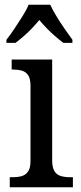

<svg xmlns="http://www.w3.org/2000/svg" viewBox="-20 -786 338 806"><path d="M21 0V-42H33Q54 -42 70.5 -46.5Q87 -51 97.5 -65.5Q108 -80 108 -109V-426Q108 -456 98 -470.5Q88 -485 71.5 -489.5Q55 -494 35 -494H29V-536H199V-114Q199 -83 208.5 -67.5Q218 -52 235.5 -47Q253 -42 274 -42H286V0ZM7 -619Q22 -638 39.5 -664Q57 -690 74 -717Q91 -744 100 -766H191Q201 -744 217.5 -717Q234 -690 252 -664Q270 -638 284 -619V-606H246Q229 -619 211 -634.5Q193 -650 176 -667.5Q159 -685 145 -702Q131 -685 114.5 -667.5Q98 -650 80 -634.5Q62 -619 45 -606H7Z"/></svg>

Font: Noto Serif Khmer SemiCondensed
Style: Regular
Weight: 400
Width: 4
Designer: Danh Hong and the Monotype Design Team
Foundry: Monotype Imaging Inc.
Version: Version 2.004